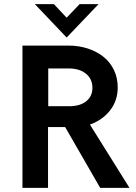

<svg xmlns="http://www.w3.org/2000/svg" viewBox="-20 -911 659 931"><path d="M303.2 -729 148.9 -891.1H241.2L303.2 -825.2L366.2 -891.1H458ZM88.9 0V-689.9H312Q360.8 -689.9 403.8 -676.3Q446.8 -662.6 479.7 -637.2Q512.7 -611.8 531.7 -573Q550.8 -534.2 550.8 -486.8Q550.8 -423.3 513.7 -375.7Q476.6 -328.1 416 -307.1L607.9 0H465.8L295.9 -294.9H255.9H212.9V0ZM213.9 -396H323.2Q372.6 -397.9 400.4 -421.9Q428.2 -445.8 428.2 -484.9Q428.2 -527.8 397 -553.5Q365.7 -579.1 313 -579.1H213.9Z"/></svg>

Font: HK Grotesk Legacy
Style: Bold
Weight: 700
Designer: Alfredo Marco Pradil
Foundry: Hanken Design Co.
Version: Version 2.022;PS 002.022;hotconv 1.0.88;makeotf.lib2.5.64775